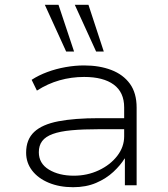

<svg xmlns="http://www.w3.org/2000/svg" viewBox="-20 -773 701 801"><path d="M285 8Q228 8 183.5 -10.5Q139 -29 114 -61.5Q89 -94 89 -136Q89 -191 122.5 -222.5Q156 -254 223.5 -267Q291 -280 392 -280H511V-234H395Q326 -234 278 -229.5Q230 -225 200 -214Q170 -203 156 -184.5Q142 -166 142 -138Q142 -91 184 -65.5Q226 -40 288 -40Q344 -40 392 -62.5Q440 -85 469 -122.5Q498 -160 498 -204V-325Q498 -388 454.5 -420Q411 -452 331 -452Q278 -452 228.5 -438Q179 -424 134 -395L112 -440Q141 -459 177.5 -472.5Q214 -486 253.5 -493Q293 -500 331 -500Q395 -500 444.5 -481Q494 -462 522 -423.5Q550 -385 550 -324V0H501V-111L500 -112Q483 -84 453 -56Q423 -28 381 -10Q339 8 285 8ZM381 -558 292 -753H349L413 -558ZM256 -558 167 -753H224L289 -558Z"/></svg>

Font: Nunito Sans 7pt SemiExpanded ExtraLight
Style: Regular
Weight: 250
Width: 6
Designer: Vernon Adams
Foundry: Vernon Adams
Version: Version 3.101;gftools[0.9.27]